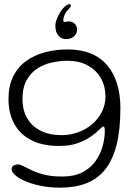

<svg xmlns="http://www.w3.org/2000/svg" viewBox="-20 -668 644 905"><path d="M264 216.5Q211 216.5 168.5 207.2Q126 198 96 184.5Q66 171 50.2 156.2Q34.5 141.5 34.5 130Q34.5 122.5 38.5 117.5Q42.5 112.5 49.2 109.8Q56 107 64.5 107Q75 107 91.5 115.8Q108 124.5 132.5 136Q157 147.5 192.2 156Q227.5 164.5 275.5 164Q330 164 367.8 144.5Q405.5 125 429 93Q452.5 61 463.2 23Q474 -15 474 -52.5Q474 -58.5 473.2 -62.5Q472.5 -66.5 471.2 -69Q470 -71.5 467 -71.5Q462 -71.5 448.5 -57.5Q435 -43.5 410.5 -25.8Q386 -8 348.5 6Q311 20 258.5 20Q180 20 127 -7.5Q74 -35 47 -84.8Q20 -134.5 20 -201Q20 -263 42 -307.5Q64 -352 103 -380.2Q142 -408.5 192.5 -421.8Q243 -435 299.5 -435Q361 -435 407.5 -416Q454 -397 485 -360.8Q516 -324.5 531.8 -273.5Q547.5 -222.5 547.5 -158.5Q547.5 -56 529.2 15.8Q511 87.5 475 131.8Q439 176 386.2 196.2Q333.5 216.5 264 216.5ZM269 -31Q310 -31 347.5 -44.2Q385 -57.5 414 -82.2Q443 -107 460 -140.5Q477 -174 477 -213.5Q477 -261 455.8 -298.8Q434.5 -336.5 394.5 -359Q354.5 -381.5 296.5 -381.5Q263 -381.5 226.2 -373.8Q189.5 -366 157.5 -346Q125.5 -326 105.8 -290.8Q86 -255.5 86 -200.5Q86 -148.5 108.5 -110.2Q131 -72 172.2 -51.5Q213.5 -31 269 -31ZM313 -645Q315.5 -641 311.8 -635Q308 -629 302 -623Q292 -614 285.8 -600.8Q279.5 -587.5 278.5 -577.5Q277.5 -565 282.5 -564.5Q286 -564 291.8 -565.5Q297.5 -567 304.5 -567Q319.5 -567 330.8 -557.2Q342 -547.5 343 -531.5Q344.5 -513.5 333 -500.5Q321.5 -487.5 302.5 -484.5Q279 -480.5 262.5 -493.5Q246 -506.5 242.5 -528.5Q238 -553 246.8 -575.8Q255.5 -598.5 268.5 -618Q276 -628.5 284.8 -636.8Q293.5 -645 301.5 -647Q305 -648.5 308.2 -648.2Q311.5 -648 313 -645Z"/></svg>

Font: Gluten Thin ExtraLight
Style: Regular
Weight: 250
Version: Version 1.300